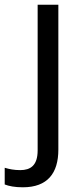

<svg xmlns="http://www.w3.org/2000/svg" viewBox="-75 -556 353 816"><path d="M22 240C127 240 173 180 173 80V-536H85V83C85 148 54 167 11 167C-15 167 -35 163 -55 157V228C-37 235 -12 240 22 240Z"/></svg>

Font: Noto Sans Tifinagh Agraw Imazighen
Style: Regular
Weight: 400
Designer: JamraPatel
Foundry: JamraPatel LLC
Version: Version 2.006